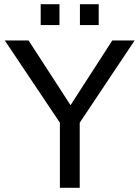

<svg xmlns="http://www.w3.org/2000/svg" viewBox="-20 -900 668 920"><path d="M265 -780V-880H175V-780ZM453 -780V-880H363V-780ZM117 -706H3L267 -312V0H362V-312L625 -706H518L318 -396Z"/></svg>

Font: Alpha Lyrae Medium
Style: Regular
Weight: 500
Designer: Nikolay Petroussenko, Plamen Motev
Foundry: Fontfabric LLC
Version: Version 1.000;hotconv 1.0.109;makeotfexe 2.5.65596